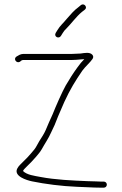

<svg xmlns="http://www.w3.org/2000/svg" viewBox="-20 -865 563 886"><path d="M261 -699 269 -712C273.7 -720 279.3 -727 286 -733C309 -756 332.7 -789.3 358 -810L371 -820C386 -830.9 368.4 -852.4 354 -842L342 -832C322.5 -818.1 304.3 -796.8 288 -778C272.1 -758.1 257.6 -747.1 245 -726L237 -713C227.4 -696.6 250.6 -683.4 261 -699ZM355 -591C359 -591 363.7 -591.3 369 -592C358.2 -581.2 348.4 -569.9 338 -555C318.1 -528 300.8 -500.5 283 -470C266.7 -441.2 236 -371.1 223 -338C209.2 -306.9 202 -292.4 191 -265C183.1 -246.6 171.5 -230 161.5 -214C154 -202 146.9 -185.8 139 -176C130.1 -165.6 116.2 -148.2 106 -138L72 -104C66.7 -98.7 62.3 -92.7 59 -86C43.7 -51.6 102 -33.5 128.5 -28C187.7 -15.8 264.5 -5.8 335 -3L383 -1C411.4 0.2 420.8 1 446 1H459C466.9 1 473 -5.1 473 -13C473 -20.9 466.9 -27 459 -27H446C437.3 -27 429 -27.3 421 -28C413 -28 401 -28.3 385 -29C312.4 -31.9 233 -35.8 169 -48C137.2 -54.1 104.5 -57.5 86 -76C90.8 -85.5 98.4 -90.4 107 -100L125 -118C131.7 -124.7 138.3 -132 145 -140L160 -158C164 -162.7 168.3 -169 173 -177C187 -202.6 203.6 -225.7 216 -254C229.1 -280.2 235.3 -294.6 248 -328C256 -346 265.7 -368.3 277 -395C304.1 -453.7 327.2 -491.1 360 -539C373.9 -558.2 396.1 -576.7 407 -593C411.7 -600.3 411.2 -607 405.5 -613C393.9 -625.3 370.7 -620.7 352 -618C340.6 -618 319.7 -616 307 -616H86C75.2 -616 64.4 -609.2 56 -604C39.7 -593.1 56.3 -570.9 72 -580C75.5 -583 80 -588 86 -588H307C320.6 -588 343.6 -589.6 355 -591Z"/></svg>

Font: HoneyBee
Style: XLit
Weight: 200
Foundry: Cannot Into Space Fonts
Version: Version 0.89